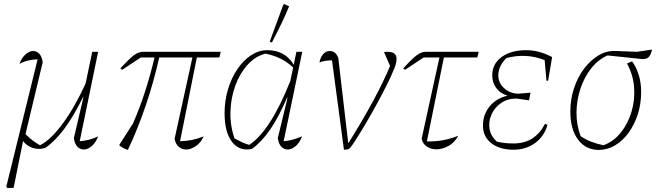

<svg xmlns="http://www.w3.org/2000/svg" viewBox="-20 -734 3260 949"><path d="M46 195H16L11 189L166 -441Q112 -439 76 -418Q88 -450 107 -466Q126 -482 144 -482Q161 -482 174 -468.5Q187 -455 191 -426L106 -71Q142 -35 178 -16Q231 -43 290 -123Q349 -203 403 -321L436 -478H465L374 -36Q421 -39 465 -60Q453 -28 433 -11.5Q413 5 394 5Q376 5 362.5 -9Q349 -23 345 -51L392 -252L390 -253Q343 -158 297.5 -97Q252 -36 204 -3Q172 7 141.5 -3Q111 -13 94 -37L48 191Z M612 7Q584 -2 569 -17L637 -123Q700 -266 744 -450H676L584 -389L575 -396Q620 -445 642.5 -461.5Q665 -478 687 -478H1071L1064 -450H953L870 -36Q930 -37 987 -60Q972 -28 947.5 -11.5Q923 5 900 5Q880 5 864 -8Q848 -21 843 -48L931 -450H767Q740 -329 700 -211.5Q660 -94 612 7Z M1225 2Q1163 15 1126.5 -33Q1090 -81 1090 -175Q1090 -237 1107 -293Q1124 -349 1153.5 -392.5Q1183 -436 1221 -461Q1259 -486 1301 -486Q1389 -486 1432 -414L1445 -478H1474L1382 -36Q1423 -39 1473 -60Q1461 -28 1441 -11.5Q1421 5 1402 5Q1384 5 1370.5 -9Q1357 -23 1353 -51L1401 -250L1399 -251Q1358 -156 1315.5 -94Q1273 -32 1225 2ZM1139 -50Q1157 -40 1175 -31.5Q1193 -23 1212 -18Q1317 -87 1415 -334L1429 -400Q1376 -452 1292 -469Q1242 -456 1203.5 -413.5Q1165 -371 1143 -310.5Q1121 -250 1119 -182Q1117 -114 1139 -50ZM1324 -524 1313 -528 1380 -710 1384 -714 1409 -703Q1393 -663 1371.5 -618.5Q1350 -574 1324 -524Z M1703 -28Q1843 -252 1908 -408L1878 -477Q1883 -478 1896 -478Q1940 -478 1940 -443Q1940 -421 1927 -391Q1912 -354 1888 -306.5Q1864 -259 1836 -208Q1808 -157 1779 -108.5Q1750 -60 1724 -21Q1712 -3 1705 1.5Q1698 6 1680 6L1621 -436Q1581 -435 1559 -425Q1563 -450 1577 -466Q1591 -482 1610 -482Q1639 -482 1652 -448L1701 -28Z M1982 -389 1973 -396Q2018 -445 2040.5 -461.5Q2063 -478 2085 -478H2346L2339 -450H2174L2090 -35Q2171 -33 2245 -63Q2228 -30 2197.5 -13Q2167 4 2137 4Q2111 4 2090.5 -9Q2070 -22 2064 -48L2152 -450H2074Z M2518 6Q2449 6 2408 -26.5Q2367 -59 2367 -113Q2367 -168 2400.5 -208.5Q2434 -249 2489 -261Q2454 -271 2433.5 -298Q2413 -325 2413 -362Q2413 -418 2459 -452Q2505 -486 2581 -486Q2644 -486 2709 -452L2689 -335H2681L2672 -437Q2580 -473 2483 -447Q2443 -408 2443 -361Q2443 -324 2472.5 -297.5Q2502 -271 2543 -271L2602 -276L2595 -238L2533 -247Q2489 -247 2457 -225Q2425 -203 2409.5 -168.5Q2394 -134 2399.5 -98Q2405 -62 2436 -34Q2472 -25 2517 -25Q2572 -25 2610 -49Q2648 -73 2674 -122L2686 -117Q2671 -61 2625.5 -27.5Q2580 6 2518 6Z M2939 7Q2875 7 2837 -44Q2799 -95 2799 -183Q2799 -243 2817 -297.5Q2835 -352 2866.5 -394Q2898 -436 2938 -460Q2978 -484 3022 -482L3128 -478L3203 -489Q3196 -461 3186 -451.5Q3176 -442 3159 -442Q3154 -442 3148 -442.5Q3142 -443 3135 -444L2983 -460Q2937 -440 2902.5 -396.5Q2868 -353 2849 -296Q2830 -239 2829.5 -177.5Q2829 -116 2850 -61Q2873 -45 2901 -34Q2929 -23 2963 -16Q3014 -35 3049.5 -80Q3085 -125 3102 -183.5Q3119 -242 3114 -304Q3109 -366 3079 -420L3104 -431Q3125 -402 3137 -364Q3149 -326 3149 -279Q3149 -221 3132.5 -169.5Q3116 -118 3087 -78Q3058 -38 3020 -15.5Q2982 7 2939 7Z"/></svg>

Font: Piazzolla Thin
Style: Italic
Weight: 100
Italic angle: -11.3°
Designer: Juan Pablo del Peral
Foundry: Huerta Tipografica
Version: Version 1.330